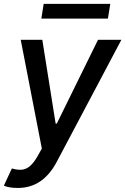

<svg xmlns="http://www.w3.org/2000/svg" viewBox="-31 -747 635 972"><path d="M59.7 204.5Q13.5 204.5 -11.4 192.8L29.1 105.8Q56.8 114 79 112.2Q101.2 110.4 121.1 93.4Q141 76.3 160.9 40.8L180.8 5L73.9 -545.5H183.2L250.7 -121.1H256.4L465.2 -545.5H583.5L256.4 72.1Q186.4 204.5 59.7 204.5ZM527.3 -727.3 515.3 -652.7H178.3L190 -727.3Z"/></svg>

Font: Karasuma Gothic
Style: Medium Italic
Weight: 500
Italic angle: 9.39998°
Designer: Rasmus Andersson / Ryoko Nishizuka
Foundry: Genbu
Version: Version 1.00